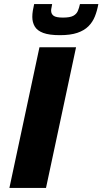

<svg xmlns="http://www.w3.org/2000/svg" viewBox="-20 -919 501 939"><path d="M26 0 173 -688H352L205 0ZM273 -747Q221 -747 191.5 -758Q162 -769 150 -789.5Q138 -810 138 -836Q138 -851 140.5 -866.5Q143 -882 147 -899H235Q234 -890 232 -882Q230 -874 230 -867Q230 -851 242 -842Q254 -833 288 -833Q322 -833 338 -841.5Q354 -850 360.5 -865Q367 -880 371 -899H461Q455 -866 444 -838.5Q433 -811 412.5 -790.5Q392 -770 358.5 -758.5Q325 -747 273 -747Z"/></svg>

Font: Saira SemiExpanded
Style: Bold Italic
Weight: 700
Width: 6
Italic angle: -12°
Designer: Hector Gatti with collaboration of the Omnibus-Type team
Foundry: Omnibus-Type
Version: Version 1.101